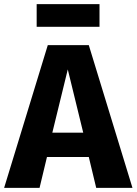

<svg xmlns="http://www.w3.org/2000/svg" viewBox="-31 -912 663 932"><path d="M197 -150 161 0H-11L201 -693H400L612 0H436L400 -150ZM373 -268 298 -575 223 -268ZM147 -782V-892H452V-782Z"/></svg>

Font: Fira Mono
Style: Bold
Weight: 700
Monospace: yes
Designer: Carrois Corporate & Edenspiekermann AG
Foundry: Carrois Corporate GbR & Edenspiekermann AG
Version: Version 3.206